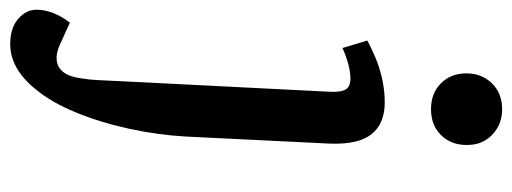

<svg xmlns="http://www.w3.org/2000/svg" viewBox="-380 -458 1029 386"><g transform="rotate(90 135.0 -265.5)"><path d="M217 -124Q214 -69 201.5 -11Q189 47 168.5 97Q148 147 121 179Q109 194 94.5 205.5Q80 217 64 223Q48 229 31 229Q-1 229 -19.5 213Q-38 197 -38 176Q-38 160 -31.5 143Q-25 126 -12 109L32 129Q49 137 63.5 135.5Q78 134 87.5 122Q97 110 100 86Q103 68 103.5 53.5Q104 39 105 22.5Q106 6 107 -19L127 -414Q128 -437 122 -446Q116 -455 101 -455Q88 -455 72.5 -451Q57 -447 39 -439L24 -489Q37 -496 56.5 -504.5Q76 -513 100 -518.5Q124 -524 148 -524Q178 -524 197.5 -511Q217 -498 225 -472.5Q233 -447 231 -409ZM90 -688Q90 -719 110 -739.5Q130 -760 162 -760Q183 -760 199.5 -750.5Q216 -741 225 -725.5Q234 -710 234 -689Q234 -657 214 -637Q194 -617 162 -617Q130 -617 110 -637Q90 -657 90 -688Z"/></g></svg>

Font: Literata 18pt Medium
Style: Italic
Weight: 500
Italic angle: -2°
Designer: Latin by Veronika Burian and Jose Scaglione. Greek by Irene Vlachou. Cyrillic by Vera Evstafieva
Foundry: TypeTogether
Version: Version 3.103;gftools[0.9.29]